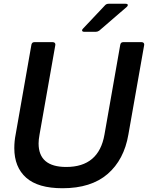

<svg xmlns="http://www.w3.org/2000/svg" viewBox="-20 -987 786 1020"><path d="M56 -200Q56 -237 63 -272L147 -750Q150 -763 162 -763H261Q268 -763 271.5 -758.5Q275 -754 274 -748L190 -272Q185 -245 185 -225Q185 -100 332 -100Q505 -100 535 -272L619 -750Q622 -763 634 -763H733Q740 -763 743.5 -758.5Q747 -754 746 -748L662 -272Q639 -138 551.5 -62.5Q464 13 312 13Q182 13 119 -43Q56 -99 56 -200ZM428 -818Q416 -818 416 -826Q416 -830 421 -835L539 -960Q546 -967 557 -967H647Q659 -967 659 -960Q659 -955 653 -950L507 -824Q498 -818 489 -818Z"/></svg>

Font: Open Sauce Two SemiBold Italic
Style: Regular
Weight: 600
Italic angle: -10°
Designer: Alfredo Marco Pradil
Foundry: Creative Sauce Fz LLC
Version: Version 1.477